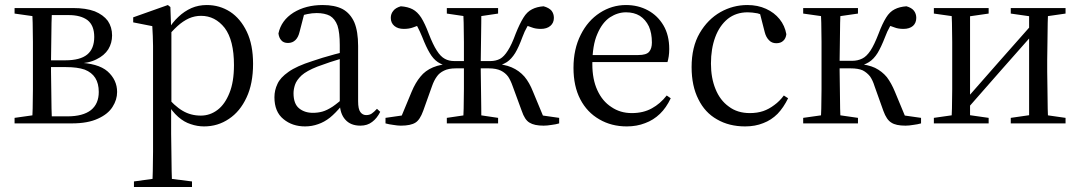

<svg xmlns="http://www.w3.org/2000/svg" viewBox="-20 -491 4297 764"><path d="M38 0H265Q330 0 370 -19Q410 -37 428 -66Q446 -94 446 -125Q446 -173 408 -207Q370 -240 285 -242L286 -238Q333 -239 364 -255Q395 -270 411 -295Q426 -320 426 -350Q426 -383 409 -408Q391 -432 357 -446Q322 -459 271 -459H38V-437L137 -423L147 -431H253Q301 -431 328 -411Q355 -390 355 -344Q355 -297 327 -274Q299 -251 240 -251H165V-224H243Q288 -224 317 -214Q345 -203 359 -181Q373 -159 373 -125Q373 -78 342 -53Q310 -28 248 -28H146L137 -36L38 -22ZM107 0H187Q186 -22 185 -59Q184 -96 184 -136Q183 -175 183 -206V-249Q183 -282 184 -323Q184 -363 185 -400Q186 -437 187 -459H107Q109 -437 110 -400Q110 -363 111 -324Q111 -284 111 -253V-206Q111 -175 111 -136Q110 -96 110 -59Q109 -22 107 0Z M513 253H744V231L633 217H614L513 231ZM586 253H665Q664 226 663 189Q662 153 662 113Q661 74 661 41V-72L662 -77V-375L661 -378L658 -463L648 -471L510 -422V-402L586 -387Q587 -367 588 -348Q588 -329 589 -308Q589 -286 589 -258V41Q589 74 589 113Q588 153 588 189Q587 226 586 253ZM792 12Q847 12 891 -18Q935 -47 961 -103Q987 -158 987 -237Q987 -313 962 -365Q937 -417 896 -444Q854 -471 803 -471Q770 -471 742 -459Q713 -446 690 -424Q666 -402 648 -371H632L639 -336Q663 -366 686 -387Q708 -407 732 -418Q755 -428 780 -428Q836 -428 874 -380Q911 -331 911 -232Q911 -165 893 -121Q875 -76 846 -54Q816 -31 779 -31Q739 -31 707 -50Q674 -69 637 -114L629 -81H645Q665 -47 689 -26Q713 -5 739 3Q765 12 792 12Z M1194 12Q1221 12 1246 3Q1270 -5 1293 -23Q1315 -41 1339 -70H1369L1359 -112Q1326 -82 1304 -67Q1281 -52 1263 -47Q1245 -42 1225 -42Q1192 -42 1170 -60Q1148 -78 1148 -120Q1148 -136 1154 -154Q1160 -172 1180 -191Q1200 -209 1243 -226Q1263 -233 1294 -244Q1325 -254 1371 -268V-290Q1339 -282 1312 -275Q1285 -267 1263 -261Q1241 -254 1223 -248Q1160 -228 1128 -205Q1095 -182 1084 -157Q1072 -132 1072 -104Q1072 -46 1108 -17Q1143 12 1194 12ZM1414 9Q1442 9 1461 -6Q1480 -20 1493 -46L1480 -58Q1468 -45 1459 -39Q1450 -33 1437 -33Q1423 -33 1414 -45Q1405 -57 1405 -88V-308Q1405 -366 1390 -402Q1374 -438 1343 -455Q1312 -471 1264 -471Q1197 -471 1148 -441Q1099 -410 1088 -358Q1090 -341 1099 -331Q1108 -320 1126 -320Q1144 -320 1156 -332Q1167 -343 1172 -364L1193 -445L1160 -423Q1183 -431 1203 -435Q1222 -439 1240 -439Q1272 -439 1293 -428Q1313 -416 1323 -389Q1332 -361 1332 -312V-83V-80Q1333 -38 1354 -15Q1375 9 1414 9Z M1514 0Q1528 4 1545 6Q1562 9 1575 9Q1614 9 1633 -3Q1651 -14 1664 -50L1699 -148Q1707 -171 1718 -186Q1728 -201 1747 -210Q1765 -219 1794 -219H1853V-248H1788Q1766 -248 1750 -257Q1733 -266 1718 -290Q1703 -313 1686 -357Q1671 -397 1656 -421Q1641 -444 1622 -454Q1603 -464 1575 -466Q1554 -460 1545 -448Q1535 -436 1535 -420Q1535 -400 1549 -388Q1563 -376 1587 -376Q1608 -376 1624 -382Q1639 -388 1654 -393L1618 -419Q1630 -404 1641 -385Q1651 -366 1660 -344Q1676 -303 1690 -280Q1704 -256 1722 -244Q1740 -232 1768 -226L1780 -238Q1734 -236 1703 -223Q1672 -210 1653 -186Q1633 -162 1618 -126L1569 -8L1618 -37L1514 -22ZM2205 0V-22L2100 -37L2150 -8L2101 -126Q2087 -162 2067 -186Q2046 -210 2016 -223Q1986 -236 1938 -238L1951 -226Q1978 -232 1997 -244Q2015 -256 2030 -280Q2044 -303 2059 -344Q2067 -366 2078 -385Q2089 -404 2101 -419L2065 -393Q2080 -388 2096 -382Q2111 -376 2132 -376Q2156 -376 2170 -388Q2184 -400 2184 -420Q2184 -436 2175 -448Q2165 -460 2143 -466Q2116 -464 2097 -454Q2077 -444 2063 -421Q2048 -397 2032 -357Q2016 -313 2001 -290Q1986 -266 1970 -257Q1953 -248 1931 -248H1866V-219H1925Q1954 -219 1973 -210Q1991 -201 2002 -186Q2012 -171 2020 -148L2056 -50Q2068 -14 2087 -3Q2106 9 2143 9Q2157 9 2175 6Q2192 4 2205 0ZM1822 0H1896Q1895 -22 1895 -59Q1894 -96 1894 -137Q1893 -177 1893 -209V-249Q1893 -282 1894 -323Q1894 -363 1895 -400Q1895 -437 1896 -459H1822Q1824 -437 1825 -400Q1825 -363 1826 -323Q1826 -282 1826 -249V-209Q1826 -177 1826 -137Q1825 -96 1825 -59Q1824 -22 1822 0ZM1758 0H1962V-22L1868 -36H1853L1758 -22ZM1758 -437 1853 -423H1868L1962 -437V-459H1758Z M2474 12Q2514 12 2547 -1Q2580 -13 2606 -38Q2631 -62 2649 -100L2633 -111Q2607 -78 2574 -60Q2540 -41 2494 -41Q2448 -41 2413 -65Q2377 -88 2357 -132Q2337 -175 2337 -236Q2337 -311 2357 -356Q2376 -401 2407 -422Q2438 -442 2471 -442Q2503 -442 2526 -428Q2549 -413 2562 -386Q2574 -359 2574 -322Q2574 -298 2563 -285Q2552 -272 2520 -272H2291V-244H2636Q2639 -254 2641 -267Q2643 -280 2643 -296Q2643 -351 2620 -390Q2597 -429 2558 -450Q2519 -471 2471 -471Q2415 -471 2367 -440Q2319 -409 2291 -353Q2262 -296 2262 -221Q2262 -148 2289 -96Q2316 -44 2365 -16Q2413 12 2474 12Z M2945 12Q2985 12 3017 -1Q3049 -13 3074 -38Q3098 -63 3116 -100L3099 -111Q3082 -88 3061 -73Q3040 -57 3017 -49Q2993 -41 2964 -41Q2914 -41 2880 -67Q2845 -92 2827 -137Q2809 -181 2809 -238Q2809 -297 2826 -343Q2843 -389 2876 -416Q2909 -442 2955 -442Q2972 -442 2994 -438Q3015 -433 3033 -416L3002 -445L3023 -363Q3028 -343 3040 -331Q3051 -319 3069 -319Q3087 -319 3097 -329Q3107 -338 3109 -355Q3103 -389 3082 -415Q3061 -441 3028 -456Q2995 -471 2954 -471Q2897 -471 2847 -443Q2796 -414 2764 -359Q2732 -304 2732 -224Q2732 -149 2759 -96Q2785 -43 2833 -16Q2881 12 2945 12Z M3176 0H3394V-22L3297 -36H3275L3176 -22ZM3176 -437 3275 -423H3297L3394 -437V-459H3176ZM3245 0H3325Q3324 -22 3323 -59Q3322 -96 3322 -137Q3321 -177 3321 -209V-250Q3321 -283 3322 -323Q3322 -363 3323 -400Q3324 -437 3325 -459H3245Q3247 -437 3248 -400Q3248 -363 3249 -324Q3249 -284 3249 -253V-206Q3249 -175 3249 -136Q3248 -96 3248 -59Q3247 -22 3245 0ZM3495 -50Q3508 -14 3527 -3Q3545 9 3583 9Q3597 9 3614 6Q3631 4 3645 0V-22L3540 -37L3590 -8L3541 -126Q3527 -160 3509 -184Q3490 -207 3462 -221Q3434 -234 3392 -237V-226Q3419 -232 3438 -244Q3457 -256 3472 -280Q3486 -303 3502 -344Q3510 -366 3521 -385Q3531 -404 3544 -419L3508 -393Q3523 -388 3539 -382Q3554 -376 3575 -376Q3599 -376 3613 -388Q3626 -400 3626 -420Q3626 -436 3617 -448Q3608 -460 3587 -466Q3559 -464 3540 -454Q3520 -444 3506 -421Q3491 -397 3476 -357Q3459 -313 3444 -290Q3428 -266 3411 -258Q3393 -249 3371 -249H3282V-219H3365Q3395 -219 3413 -211Q3430 -202 3442 -187Q3453 -171 3460 -148Z M3696 0H3914V-22L3816 -36H3794L3696 -22ZM4002 0H4220V-22L4122 -36H4099L4002 -22ZM3765 0H3840V-459H3765Q3767 -437 3768 -400Q3768 -363 3769 -324Q3769 -284 3769 -253V-206Q3769 -175 3769 -136Q3768 -96 3768 -59Q3767 -22 3765 0ZM3820 -48 3963 -211 4107 -374H4114L4098 -407L3953 -243L3809 -79H3796ZM4075 0H4151Q4150 -22 4149 -59Q4148 -96 4148 -136Q4147 -175 4147 -206V-253Q4147 -284 4148 -324Q4148 -363 4149 -400Q4150 -437 4151 -459H4075ZM3696 -437 3795 -423H3817L3914 -437V-459H3696ZM4002 -437 4100 -423H4123L4220 -437V-459H4002Z"/></svg>

Font: Source Serif 4 48pt
Style: Regular
Weight: 400
Designer: Frank Grie√ühammer
Foundry: Adobe Systems Incorporated
Version: Version 4.004;hotconv 1.0.116;makeotfexe 2.5.65601